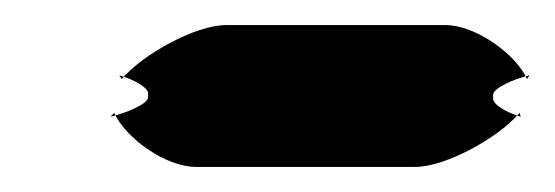

<svg xmlns="http://www.w3.org/2000/svg" viewBox="-20 -312 442 153"><path d="M373 -234V-237C374 -242 389 -249 402 -252L400 -249C391 -269 359 -292 335 -292H160C136 -292 94 -269 77 -249L75 -252C86 -249 99 -242 98 -237V-234C97 -229 81 -222 68 -219L71 -222C80 -202 112 -179 136 -179H311C335 -179 377 -202 394 -222L395 -219C384 -222 372 -229 373 -234Z"/></svg>

Font: Asimov
Style: EdgeExtremeIt
Weight: 500
Designer: Google
Version: Version 2.000980: 2014